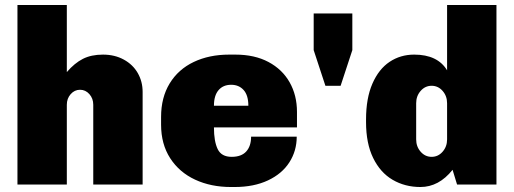

<svg xmlns="http://www.w3.org/2000/svg" viewBox="-20 -740 2061 770"><path d="M552 -371V0H354V-320Q354 -345 338.5 -362.5Q323 -380 301 -380Q279 -380 263.5 -362.5Q248 -345 248 -320V0H50V-720H248V-451Q279 -487 312.5 -504Q346 -521 393 -521Q440 -521 476.5 -501Q513 -481 532.5 -447Q552 -413 552 -371Z M1171 -291V-229H838Q838 -173 853 -142Q868 -111 909 -111Q948 -111 967.5 -132.5Q987 -154 987 -192H1170Q1170 -135 1140.5 -89Q1111 -43 1054.5 -16.5Q998 10 921 10H906Q826 10 762.5 -19.5Q699 -49 662.5 -105.5Q626 -162 626 -240V-271Q626 -349 660.5 -405.5Q695 -462 757 -491.5Q819 -521 899 -521H924Q1001 -521 1056.5 -491.5Q1112 -462 1141.5 -410Q1171 -358 1171 -291ZM838 -316H976Q976 -358 957 -379Q938 -400 907 -400Q875 -400 856.5 -378.5Q838 -357 838 -316Z M1393 -539 1346 -396H1285L1238 -539V-686H1393Z M1773 -458V-720H1971V0H1813L1795 -59Q1740 10 1666 10Q1604 10 1554.5 -19Q1505 -48 1476.5 -106.5Q1448 -165 1448 -250V-261Q1448 -346 1473.5 -404.5Q1499 -463 1542.5 -492Q1586 -521 1641 -521Q1735 -521 1773 -458ZM1649 -326V-181Q1649 -152 1667 -131.5Q1685 -111 1711 -111Q1737 -111 1755 -131.5Q1773 -152 1773 -181V-326Q1773 -355 1755 -375.5Q1737 -396 1711 -396Q1685 -396 1667 -375.5Q1649 -355 1649 -326Z"/></svg>

Font: Chivo Black
Style: Regular
Weight: 900
Designer: Hector Gatti
Foundry: Omnibus-Type
Version: Version 1.007